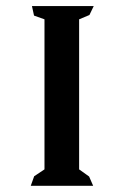

<svg xmlns="http://www.w3.org/2000/svg" viewBox="-20 -532 404 628"><path d="M80.6 75.7 91.8 44.4 125.5 22V-468.8L91.3 -481L84.5 -512.2H286.6L272.5 -482.9L238.8 -468.8V22L271.5 45.4L284.7 75.7Z"/></svg>

Font: Panteley
Style: Regular
Weight: 500
Designer: Kalashnikov Yuriy
Foundry: Øêîëà ïàâà èìåíè ñâÿòîãî àâíîàïîñòîëüíîãî Âëàäèìèà
Version: Version 1.80 April 12, 2018